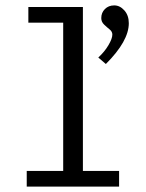

<svg xmlns="http://www.w3.org/2000/svg" viewBox="-20 -691 540 711"><path d="M79 0V-58H214V-607H85V-665H287V-58H421V0ZM372 -454 344 -478Q367 -499 381.5 -523.5Q396 -548 396 -563Q396 -574 386 -582Q376 -590 365.5 -600Q355 -610 355 -624Q355 -644 368.5 -657.5Q382 -671 403 -671Q424 -671 440.5 -652.5Q457 -634 457 -605Q457 -539 372 -454Z"/></svg>

Font: Inconsolata Nerd Font Mono
Style: Regular
Weight: 400
Monospace: yes
Designer: Raph Levien, Cyreal, Brenton Simpson
Foundry: Raph Levien, Cyreal, Google
Version: Version 3.000; ttfautohint (v1.8.3);Nerd Fonts 3.0.2